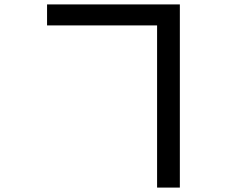

<svg xmlns="http://www.w3.org/2000/svg" viewBox="-20 -797 1040 869"><path d="M193 -682V-777H794V52H691V-682Z"/></svg>

Font: Source Han Sans SC Medium
Style: Regular
Weight: 500
Designer: Ryoko NISHIZUKA 西塚涼子 (kana, bopomofo & ideographs); Paul D. Hunt (Latin, Greek & Cyrillic); Sandoll Communications 산돌커뮤니
Foundry: Adobe
Version: Version 2.004;hotconv 1.0.118;makeotfexe 2.5.65603